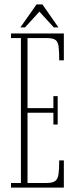

<svg xmlns="http://www.w3.org/2000/svg" viewBox="-20 -852 344 872"><path d="M30 0V-21H75V-679H30V-700H270V-578H249Q249 -618.5 246.2 -640.2Q243.5 -662 232 -670.5Q220.5 -679 194.5 -679H105V-361H222.5V-415.5H242V-286.5H222.5V-340H105V-21H192.5Q218.5 -21 230.5 -29.8Q242.5 -38.5 245.8 -60.8Q249 -83 249 -123.5H270V0ZM72.5 -727.5 146 -832H172.5L245.5 -727.5H224.5L159 -799L93.5 -727.5Z"/></svg>

Font: Imbue 50pt Thin
Style: Regular
Weight: 100
Designer: Tyler Finck
Foundry: Etcetera Type Company
Version: Version 1.102; ttfautohint (v1.8.3)